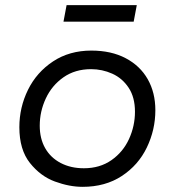

<svg xmlns="http://www.w3.org/2000/svg" viewBox="-20 -720 677 744"><path d="M55 -227Q55 -304 88.5 -372Q122 -440 185.5 -482Q249 -524 334 -524Q411 -524 467 -494.5Q523 -465 552.5 -413Q582 -361 582 -293Q582 -217 549 -148.5Q516 -80 452 -38Q388 4 300 4Q249 4 193 -16.5Q137 -37 96 -88.5Q55 -140 55 -227ZM503 -287Q503 -343 478.5 -380Q454 -417 415 -434.5Q376 -452 333 -452Q271 -452 226 -420.5Q181 -389 157.5 -338.5Q134 -288 134 -233Q134 -183 155 -146Q176 -109 215 -88.5Q254 -68 305 -68Q367 -68 412 -99.5Q457 -131 480 -181.5Q503 -232 503 -287ZM238 -700H510L498 -636H226Z"/></svg>

Font: Fixel Italic Variable Display Thin
Style: Italic
Weight: 100
Italic angle: -10°
Designer: AlfaBravo + MacPaw
Foundry: Kyrylo Tkachov, Marchela Mozhyna, Serhii Makarenko, Maria Weinstein, Zakhar Kryvoshyya
Version: Version 1.210;Glyphs 3.2 (3217)